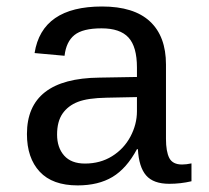

<svg xmlns="http://www.w3.org/2000/svg" viewBox="-20 -558 640 588"><path d="M537.6 -54.2Q550.3 -54.2 566.4 -57.6V-2.9Q533.2 4.9 498.5 4.9Q449.7 4.9 427.5 -20.8Q405.3 -46.4 402.3 -101.1H399.4Q367.7 -42 324.5 -16.1Q281.2 9.8 217.8 9.8Q140.6 9.8 101.6 -32.2Q62.5 -74.2 62.5 -147.5Q62.5 -317.9 284.2 -320.3L399.4 -322.3V-351.1Q399.4 -415 373.5 -443.1Q347.7 -471.2 291 -471.2Q233.4 -471.2 208 -450.7Q182.6 -430.2 177.7 -387.2L85.9 -395.5Q108.4 -538.1 292.5 -538.1Q390.1 -538.1 439.2 -492.4Q488.3 -446.8 488.3 -360.4V-132.8Q488.3 -93.8 498.5 -74Q508.8 -54.2 537.6 -54.2ZM240.2 -57.1Q287.1 -57.1 323.2 -79.6Q359.4 -102.1 379.4 -139.6Q399.4 -177.2 399.4 -217.3V-260.7L306.6 -258.8Q249 -257.8 218.8 -246.1Q188.5 -234.4 171.6 -210.2Q154.8 -186 154.8 -146Q154.8 -106 176.5 -81.5Q198.2 -57.1 240.2 -57.1Z"/></svg>

Font: Cousine
Style: Regular
Weight: 400
Monospace: yes
Designer: Steve Matteson
Foundry: Ascender Corporation
Version: Version 1.20